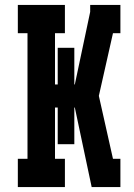

<svg xmlns="http://www.w3.org/2000/svg" viewBox="-20 -755 540 775"><path d="M52 0V-114H91V-621H52V-735H242V-621H202V-414H213V-562H280V-414H282L344 -707V-735H466V-621H436L379 -368L436 -114H466V0H350L282 -321H280V-173H213V-321H202V-114H242V0Z"/></svg>

Font: Iosevka Slab Heavy
Style: Regular
Weight: 900
Monospace: yes
Designer: Belleve Invis
Foundry: Belleve Invis
Version: Version 11.1.0; ttfautohint (v1.8.3)